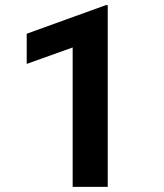

<svg xmlns="http://www.w3.org/2000/svg" viewBox="-20 -731 640 751"><path d="M401.4 0H264.2V-545.4L84.5 -481V-599.1L394 -710.9H401.4Z"/></svg>

Font: TypoPRO Roboto Mono
Style: Bold
Weight: 700
Designer: Google
Version: Version 2.000986; 2015; ttfautohint (v1.3)